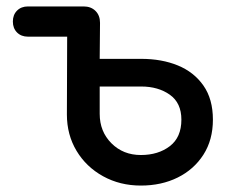

<svg xmlns="http://www.w3.org/2000/svg" viewBox="-20 -567 727 597"><path d="M418 10Q353 10 300.5 -19Q248 -48 218 -98Q188 -148 188 -211L189 -497Q191 -519 205 -533Q219 -547 240 -547Q263 -547 277 -533Q291 -519 291 -496L290 -384H419Q483 -384 533 -363.5Q583 -343 612.5 -301Q642 -259 642 -195Q642 -132 612.5 -86Q583 -40 532.5 -15Q482 10 418 10ZM418 -85Q472 -85 508 -112.5Q544 -140 544 -195Q544 -247 508 -272.5Q472 -298 419 -298H290V-213Q290 -158 326.5 -121.5Q363 -85 418 -85ZM67 -453Q46 -453 33 -466Q20 -479 20 -500Q20 -521 33 -534Q46 -547 67 -547H240V-453Z"/></svg>

Font: Comfortaa
Style: Bold
Weight: 700
Designer: Johan Aakerlund
Foundry: Johan Aakerlund
Version: Version 3.104; ttfautohint (v1.8.1.43-b0c9)